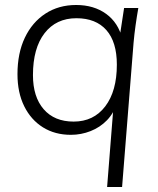

<svg xmlns="http://www.w3.org/2000/svg" viewBox="-20 -533 631 769"><path d="M409 216 437 -138 448 -120Q436 -80 408.5 -51.5Q381 -23 343 -8Q305 7 264 7Q200 7 152 -23Q104 -53 77 -107.5Q50 -162 50 -236Q50 -320 79.5 -382Q109 -444 162 -478.5Q215 -513 285 -513Q356 -513 405 -477.5Q454 -442 470 -377L461 -396L477 -501H534Q528 -467 523 -431.5Q518 -396 515 -362L469 216ZM275 -46Q355 -46 401.5 -107Q448 -168 448 -274Q448 -365 406 -412.5Q364 -460 286 -460Q205 -460 158.5 -400Q112 -340 112 -232Q112 -145 155 -95.5Q198 -46 275 -46Z"/></svg>

Font: Muli Light
Style: Italic
Weight: 300
Italic angle: -4.541°
Designer: Vernon Adams
Foundry: Vernon Adams
Version: Version 2.100; ttfautohint (v1.8.1.43-b0c9)